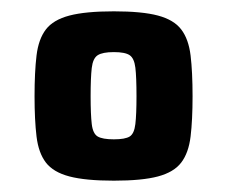

<svg xmlns="http://www.w3.org/2000/svg" viewBox="-20 -716 401 339"><path d="M181 -397Q131 -397 102.5 -404.5Q74 -412 61 -429Q48 -446 44.5 -475Q41 -504 41 -546Q41 -589 44.5 -618Q48 -647 61 -664Q74 -681 102.5 -688.5Q131 -696 181 -696Q231 -696 259 -688.5Q287 -681 300 -664Q313 -647 316.5 -618Q320 -589 320 -546Q320 -504 316.5 -475Q313 -446 300 -429Q287 -412 259 -404.5Q231 -397 181 -397ZM181 -470Q201 -470 209 -475Q217 -480 219 -497Q221 -514 221 -546Q221 -580 219 -596.5Q217 -613 209 -618.5Q201 -624 181 -624Q161 -624 152.5 -618.5Q144 -613 142 -596Q140 -579 140 -546Q140 -514 142 -497Q144 -480 152.5 -475Q161 -470 181 -470Z"/></svg>

Font: Saira SemiCondensed ExtraBold
Style: Regular
Weight: 800
Width: 4
Designer: Hector Gatti with collaboration of the Omnibus-Type team
Foundry: Omnibus-Type
Version: Version 1.101